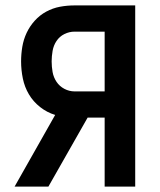

<svg xmlns="http://www.w3.org/2000/svg" viewBox="-20 -690 590 710"><path d="M34 0 184 -265Q154 -274 128.5 -294Q103 -314 87 -341Q71 -368 64.5 -399.5Q58 -431 58 -463Q58 -490 62.5 -517Q67 -544 78.5 -568.5Q90 -593 108.5 -613.5Q127 -634 151 -647Q175 -660 201.5 -665Q228 -670 256 -670H480V0H367V-255H304L159 0ZM256 -352H367V-573H256Q236 -573 218 -564Q200 -555 189 -538.5Q178 -522 174.5 -502Q171 -482 171 -463Q171 -443 174.5 -423.5Q178 -404 189 -387.5Q200 -371 218 -361.5Q236 -352 256 -352Z"/></svg>

Font: Lode Term
Style: Bold
Weight: 700
Monospace: yes
Designer: Belleve Invis
Foundry: Belleve Invis
Version: Version 29.2.0